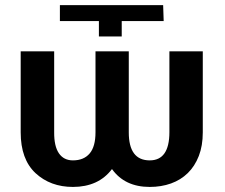

<svg xmlns="http://www.w3.org/2000/svg" viewBox="-20 -732 892 762"><path d="M62.1 -206.7V-528.4H195V-206.7Q194.6 -151.6 213.8 -123.6Q233 -95.5 269.5 -95.5Q312.5 -95.5 335.8 -122.9Q359 -150.2 359 -206.7V-528.4H491.1V-206.7Q491.1 -95.5 574.2 -95.5Q652 -95.5 652.3 -206.7V-528.4H784.8V-206.7Q784.8 -153.4 769 -112.9Q753.2 -72.4 725.3 -45.1Q697.4 -17.8 658.7 -3.9Q620 9.9 574.2 9.9Q475.1 9.9 424.4 -61.1Q397.7 -25.6 358.7 -7.8Q319.6 9.9 269.5 9.9Q180 9.9 120.7 -45.1Q62.1 -100.1 62.1 -206.7ZM217.7 -648.4V-711.6H627.5L629.6 -648.4H463.1V-587.4H372.5V-648.4Z"/></svg>

Font: Inter P Semi Bold
Style: Regular
Weight: 600
Designer: Rasmus Andersson
Foundry: rsms
Version: Version 3.018;git-588b23468